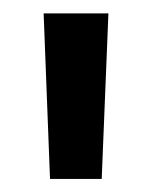

<svg xmlns="http://www.w3.org/2000/svg" viewBox="-20 -682 226 286"><path d="M131.5 -415.5H54.5L45 -662H141.5Z"/></svg>

Font: Anek Gurmukhi Medium
Style: Regular
Weight: 500
Designer: Sarang Kulkarni (Gurmukhi), Yesha Goshar (Latin)
Foundry: Ek Type
Version: Version 1.003